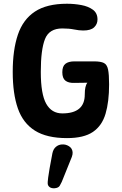

<svg xmlns="http://www.w3.org/2000/svg" viewBox="-20 -731 653 1026"><path d="M338 7Q230 7 166.5 -33Q103 -73 75.5 -151.5Q48 -230 48 -347Q48 -464 75.5 -545.5Q103 -627 166.5 -669Q230 -711 338 -711Q377 -711 414.5 -704Q452 -697 476.5 -679Q501 -661 501 -627Q501 -602 483 -585Q465 -568 425 -568Q403 -568 376 -573.5Q349 -579 313 -579Q243 -579 220.5 -522.5Q198 -466 198 -347Q198 -228 227 -176.5Q256 -125 313 -125Q433 -125 433 -226Q433 -272 447 -289L377 -288Q346 -287 329.5 -300Q313 -313 313 -345Q313 -377 329.5 -390Q346 -403 377 -403H483Q518 -403 535 -394.5Q552 -386 557.5 -359.5Q563 -333 563 -280Q563 -187 544 -123Q525 -59 476.5 -26Q428 7 338 7ZM272 275Q255 276 245.5 269Q236 262 235 251Q235 248 235 241Q235 234 237.5 217Q240 200 245 169Q250 138 260 88Q265 65 279 53.5Q293 42 310 41Q330 39 348 50Q366 61 368 82Q369 93 364 107L310 241Q306 249 299.5 261Q293 273 272 275Z"/></svg>

Font: Madimi One
Style: Regular
Weight: 400
Designer: Taurai Valerie Mtake, Mirko Velimirovic
Foundry: TaVaTake
Version: Version 1.000; ttfautohint (v1.8.4.7-5d5b)